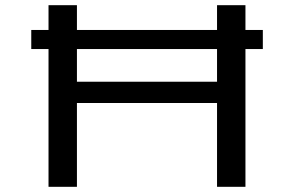

<svg xmlns="http://www.w3.org/2000/svg" viewBox="-20 -720 1140 740"><path d="M167 0V-531H100.5V-604.5H167V-700H276.5V-604.5H816.5V-700H926V-604.5H993V-531H926V0H816.5V-323H276.5V0ZM276.5 -405H816.5V-531H276.5Z"/></svg>

Font: Trispace Expanded
Style: Regular
Weight: 400
Width: 7
Designer: Tyler Finck
Foundry: Etcetera Type Company
Version: Version 1.210; ttfautohint (v1.8.3)